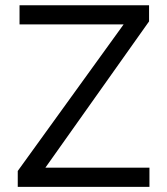

<svg xmlns="http://www.w3.org/2000/svg" viewBox="-20 -724 648 744"><path d="M55.7 -629.4V-703.6H557.6V-641.1L155.8 -74.2H559.1V0H48.8V-61.5L459 -629.4Z"/></svg>

Font: Metrophobic
Style: Regular
Weight: 400
Designer: Vernon Adams
Foundry: Vernon Adams
Version: Version 3.200; ttfautohint (v1.8.4.7-5d5b);gftools[0.9.23]